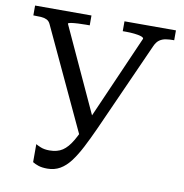

<svg xmlns="http://www.w3.org/2000/svg" viewBox="-81 -787 843 882"><g transform="rotate(10 340.5 -346.0)"><path d="M393 -206Q369 -153 347.5 -111.5Q326 -70 304 -41Q282 -12 256 3Q230 18 197 18Q172 18 155.5 12.5Q139 7 128 0V-84Q134 -80 151 -73Q168 -66 192 -66Q229 -66 253 -82Q277 -98 297.5 -133Q318 -168 342 -224L527 -646Q527 -652 514.5 -656Q502 -660 483 -662Q464 -664 445 -664H429V-710H669V-664H664Q647 -664 630.5 -661.5Q614 -659 601 -650Q588 -641 579 -621ZM375 -220 327 -135 92 -638Q86 -651 75 -656.5Q64 -662 49 -663Q34 -664 17 -664H12V-710H275V-664H258Q240 -664 221 -663Q202 -662 188.5 -660Q175 -658 175 -654Z"/></g></svg>

Font: Roboto Serif 28pt
Style: Regular
Weight: 400
Designer: Greg Gazdowicz
Foundry: Commercial Type
Version: Version 1.008